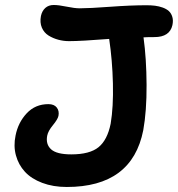

<svg xmlns="http://www.w3.org/2000/svg" viewBox="-20 -744 709 765"><path d="M246.1 1Q191.4 1 148.2 -15.4Q105 -31.7 79.3 -59.6Q53.7 -87.4 43.5 -124.8Q33.2 -162.1 42 -204.1Q52.2 -255.9 86.4 -292.5Q120.6 -329.1 172.9 -329.1Q195.8 -329.1 206.3 -315.4Q216.8 -301.8 212.9 -282.2Q210 -268.6 190.7 -245.1Q171.4 -221.7 168 -203.1Q161.6 -168.9 183.8 -148.9Q206.1 -128.9 264.2 -128.9Q337.4 -128.9 372.6 -157.5Q407.7 -186 420.9 -251Q432.1 -317.9 429.9 -410.9Q427.7 -503.9 415 -588.9Q303.2 -580.1 254.9 -580.1Q233.4 -580.1 212.4 -585.7Q191.4 -591.3 173.3 -602.5Q155.3 -613.8 146.7 -634Q138.2 -654.3 143.1 -680.2Q147.5 -700.7 160.6 -712.4Q173.8 -724.1 193.8 -724.1Q213.9 -724.1 245.6 -717.5Q277.3 -710.9 297.9 -710.9Q335.9 -710.9 418.5 -717Q501 -723.1 564 -723.1Q582 -723.1 597.7 -721.2Q613.3 -719.2 628.2 -713.9Q643.1 -708.5 652.6 -700Q662.1 -691.4 666.5 -677Q670.9 -662.6 667 -644Q656.2 -596.2 595.2 -596.2Q565.9 -596.2 551.8 -595.2Q563.5 -510.7 564 -405.8Q564.5 -300.8 550.8 -225.1Q506.3 1 246.1 1Z"/></svg>

Font: Shantell Sans Bouncy
Style: Italic
Weight: 600
Italic angle: -11.31°
Designer: Stephen Nixon, Anya Danilova, Shantell Martin
Foundry: Arrow Type
Version: Version 1.006;[9816181b4]